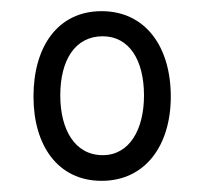

<svg xmlns="http://www.w3.org/2000/svg" viewBox="-20 -753 366 344"><path d="M162 -429C240 -429 286 -492 286 -580C286 -670 240 -733 162 -733C84 -733 40 -670 40 -580C40 -492 84 -429 162 -429ZM164 -475C114 -475 88 -521 88 -582C88 -646 115 -688 164 -688C211 -688 238 -646 238 -582C238 -521 212 -475 164 -475Z"/></svg>

Font: Noto Serif Myanmar ExtraCondensed
Style: Bold
Weight: 700
Width: 2
Designer: Ben Mitchell and the Monotype Design Team
Foundry: Monotype Imaging Inc.
Version: Version 2.106